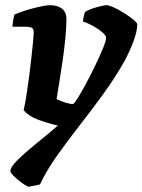

<svg xmlns="http://www.w3.org/2000/svg" viewBox="-20 -520 549 740"><path d="M89 200Q73 192 57 179.5Q41 167 30.5 156Q20 145 20 140Q20 124 48.5 96Q77 68 119 34Q161 0 203 -36Q164 -45 127.5 -58.5Q91 -72 71 -95Q76 -116 81.5 -150Q87 -184 92 -222.5Q97 -261 101 -297.5Q105 -334 107.5 -360.5Q110 -387 110 -396Q110 -409 102 -413Q94 -417 80 -417H28Q28 -425 31 -442.5Q34 -460 36 -464Q51 -471 78 -479.5Q105 -488 132 -494Q159 -500 173 -500Q201 -500 218.5 -487Q236 -474 236 -446Q236 -416 232 -374Q228 -332 221.5 -287Q215 -242 208.5 -202.5Q202 -163 198 -138Q214 -130 232 -124.5Q250 -119 261 -119Q265 -119 279 -141Q293 -163 311.5 -197.5Q330 -232 347.5 -268.5Q365 -305 377 -334Q389 -363 389 -375Q389 -382 376 -394Q363 -406 342 -418Q321 -430 300 -437Q300 -445 303 -458Q306 -471 308 -474Q316 -480 333 -486Q350 -492 367 -496Q384 -500 391 -500Q400 -500 419.5 -491Q439 -482 459.5 -469Q480 -456 494.5 -444Q509 -432 509 -426Q509 -400 494.5 -361Q480 -322 460 -285Q424 -221 379 -159Q334 -97 287.5 -37.5Q241 22 200.5 79Q160 136 134 191Z"/></svg>

Font: Texturina ExtraBold
Style: Italic
Weight: 800
Italic angle: -11°
Designer: Guillermo Torres Carreño
Foundry: Omnibus-Type
Version: Version 1.002; ttfautohint (v1.8.3)